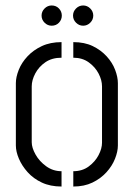

<svg xmlns="http://www.w3.org/2000/svg" viewBox="-20 -681 487 702"><path d="M284 -587Q269 -587 258 -598Q247 -609 247 -624Q247 -639 258 -650Q269 -661 284 -661Q299 -661 310 -650Q321 -639 321 -624Q321 -609 310 -598Q299 -587 284 -587ZM169 -587Q154 -587 143 -598Q132 -609 132 -624Q132 -639 143 -650Q154 -661 169 -661Q185 -661 195.5 -650Q206 -639 206 -624Q206 -609 195.5 -598Q185 -587 169 -587ZM205 1Q164 1 133 -13.5Q102 -28 81 -51.5Q60 -75 49 -101Q38 -127 38 -149V-377Q38 -399 48.5 -425.5Q59 -452 80.5 -475Q102 -498 133 -512.5Q164 -527 205 -527V-470Q170 -470 146 -453.5Q122 -437 109 -412.5Q96 -388 96 -365V-161Q96 -141 110 -116Q124 -91 149 -73Q174 -55 205 -55ZM248 1V-55Q281 -55 304.5 -72.5Q328 -90 340.5 -114Q353 -138 353 -159V-365Q353 -388 340.5 -412Q328 -436 304.5 -453Q281 -470 248 -470V-527Q289 -527 319 -512.5Q349 -498 370 -475Q391 -452 401 -425.5Q411 -399 411 -377V-149Q411 -127 400.5 -100.5Q390 -74 369 -51Q348 -28 318 -13.5Q288 1 248 1Z"/></svg>

Font: Stick No Bills Light
Style: Regular
Weight: 300
Version: Version 2.000